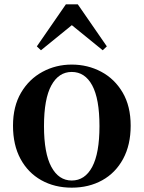

<svg xmlns="http://www.w3.org/2000/svg" viewBox="-20 -850 663 886"><path d="M311 16Q232 16 170.5 -18.5Q109 -53 74.5 -117Q40 -181 40 -270Q40 -359 77 -422Q114 -485 176 -518.5Q238 -552 311 -552Q385 -552 447 -519Q509 -486 546 -423Q583 -360 583 -270Q583 -181 548 -116.5Q513 -52 451.5 -18Q390 16 311 16ZM311 -17Q372 -17 405.5 -80Q439 -143 439 -268Q439 -394 405.5 -456Q372 -518 311 -518Q251 -518 217 -456Q183 -394 183 -268Q183 -143 217 -80Q251 -17 311 -17ZM454 -618 272 -766H351L169 -618L150 -636L284 -830H339L473 -636Z"/></svg>

Font: Noto Serif KR ExtraLight
Style: Bold
Weight: 700
Version: Version 2.002-H1;hotconv 1.1.0;makeotfexe 2.6.0